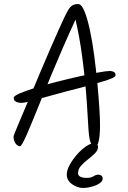

<svg xmlns="http://www.w3.org/2000/svg" viewBox="-20 -742 636 952"><path d="M367 -722Q384 -722 398.5 -687Q413 -652 425.5 -594Q438 -536 447 -467.5Q456 -399 462.5 -331.5Q469 -264 472.5 -208.5Q476 -153 476 -123Q476 -92 473.5 -68Q471 -44 466 -30.5Q461 -17 452 -17Q442 -17 435 -25.5Q428 -34 424.5 -52Q421 -70 419 -96Q415 -163 411 -225.5Q407 -288 401 -346Q395 -404 388 -457.5Q381 -511 372 -560Q363 -609 352 -655H359Q324 -579 293 -508Q262 -437 235.5 -373Q209 -309 187 -254.5Q165 -200 147 -156Q129 -112 115.5 -81Q102 -50 93 -33.5Q84 -17 79 -17Q71 -17 63.5 -23.5Q56 -30 51.5 -41Q47 -52 47 -65Q47 -68 58.5 -96Q70 -124 89 -169Q108 -214 131.5 -269Q155 -324 178 -380Q203 -440 228 -497Q253 -554 272.5 -598Q292 -642 302 -662Q309 -676 315 -687Q321 -698 328 -706Q335 -714 344.5 -718Q354 -722 367 -722ZM553 -369Q553 -363 540.5 -356.5Q528 -350 504.5 -342.5Q481 -335 449.5 -326Q418 -317 379.5 -307Q341 -297 298 -286Q228 -267 185.5 -255Q143 -243 120.5 -237.5Q98 -232 88 -232Q78 -232 69 -234Q60 -236 54 -241.5Q48 -247 48 -257Q48 -266 78 -279Q108 -292 156.5 -307Q205 -322 262 -336.5Q319 -351 372.5 -363Q426 -375 467 -382.5Q508 -390 524 -390Q536 -390 544.5 -385.5Q553 -381 553 -369ZM466 -13Q466 3 451 18Q436 33 416.5 48Q397 63 382 79.5Q367 96 367 117Q367 128 378 134Q389 140 410 140Q431 140 443.5 132Q456 124 468 124Q477 124 483 129Q489 134 489 144Q489 154 479.5 162.5Q470 171 455 177Q440 183 423.5 186.5Q407 190 393 190Q363 190 337 171Q311 152 311 124Q311 102 325.5 75.5Q340 49 361.5 24.5Q383 0 405.5 -15.5Q428 -31 444 -31Q452 -31 459 -27.5Q466 -24 466 -13Z"/></svg>

Font: Kalam Variable Light
Style: Regular
Weight: 300
Designer: Lipi Raval, Jonny Pinhorn
Foundry: Indian Type Foundry
Version: Version 3.000